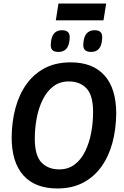

<svg xmlns="http://www.w3.org/2000/svg" viewBox="-20 -1060 701 1087"><path d="M305 7Q179 7 112.5 -67Q46 -141 46 -283Q47 -373 68 -450Q89 -527 131 -585Q173 -643 235 -675Q297 -707 380 -707Q505 -707 571.5 -633Q638 -559 638 -417Q637 -327 616 -250Q595 -173 553 -115Q511 -57 449 -25Q387 7 305 7ZM315 -101Q366 -101 402.5 -128.5Q439 -156 462 -203Q485 -250 496 -307.5Q507 -365 507 -425Q507 -521 469.5 -560Q432 -599 370 -599Q319 -599 282.5 -571.5Q246 -544 222.5 -497Q199 -450 188 -392.5Q177 -335 177 -275Q177 -179 215 -140Q253 -101 315 -101ZM496 -766Q472 -766 460.5 -777.5Q449 -789 452 -817Q458 -889 516 -889Q539 -889 550 -877.5Q561 -866 558 -837Q553 -766 496 -766ZM311 -766Q287 -766 276 -777Q265 -788 268 -816Q273 -889 331 -889Q354 -889 365.5 -877.5Q377 -866 374 -837Q371 -800 355 -783Q339 -766 311 -766ZM296 -945 311 -1040H581L566 -945Z"/></svg>

Font: Georama SemiBold
Style: Italic
Weight: 600
Italic angle: -9°
Designer: Jean-Baptiste Levee
Foundry: Production Type
Version: Version 1.000